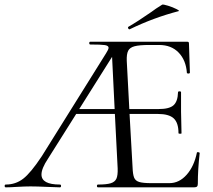

<svg xmlns="http://www.w3.org/2000/svg" viewBox="-58 -804 912 824"><path d="M791 -151Q794 -151 797 -149.5Q800 -148 799 -147Q791 -77 791 -15Q791 -7 787.5 -3.5Q784 0 775 0H363Q358 0 358 -6Q358 -12 363 -12Q399 -12 417 -17.5Q435 -23 441.5 -37Q448 -51 447 -81L435 -315H269L148 -123Q120 -81 120 -55Q120 -12 199 -12Q204 -12 204 -6Q204 0 199 0Q181 0 143 -2Q101 -4 73 -4Q49 -4 15 -2Q-15 0 -33 0Q-38 0 -38 -6Q-38 -12 -33 -12Q9 -12 41.5 -37Q74 -62 121 -133L397 -575Q408 -592 408 -599Q408 -608 392 -610.5Q376 -613 330 -613Q325 -613 325 -619Q325 -625 330 -625H745Q750 -625 751.5 -623Q753 -621 753 -616L757 -492Q756 -488 749.5 -488.5Q743 -489 744 -492Q740 -546 708.5 -578.5Q677 -611 625 -611H583Q540 -611 519.5 -605.5Q499 -600 492 -586Q485 -572 486 -543L497 -336H623Q669 -336 687 -352.5Q705 -369 706 -408Q706 -412 712.5 -412Q719 -412 719 -408V-325Q719 -302 721 -232Q721 -230 714.5 -230Q708 -230 708 -233Q708 -277 687.5 -296Q667 -315 619 -315H498L511 -85Q512 -56 517.5 -42Q523 -28 539.5 -23Q556 -18 591 -18H669Q711 -18 743 -54Q775 -90 787 -149Q787 -151 791 -151ZM282 -336H434L423 -560ZM498 -678Q494 -678 492 -682.5Q490 -687 493 -689Q533 -712 592 -753Q600 -759 611.5 -767Q623 -775 638 -784Q642 -786 663 -779.5Q684 -773 699.5 -765Q715 -757 708 -756Q601 -728 500 -679Z"/></svg>

Font: Cormorant Upright
Style: Regular
Weight: 400
Designer: Christian Thalmann (Catharsis Fonts)
Foundry: Catharsis Fonts
Version: Version 3.302